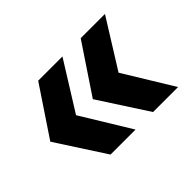

<svg xmlns="http://www.w3.org/2000/svg" viewBox="-85 -629 728 728"><g transform="rotate(-45 279.0 -265.0)"><path d="M295 -69H161L34 -265L165 -461H295L174 -267ZM523 -69H389L262 -265L393 -461H523L402 -267Z"/></g></svg>

Font: CBA Beacon Sans Extra Bold
Style: Regular
Weight: 800
Designer: Wei Huang
Foundry: Wei Huang
Version: Version 1.002